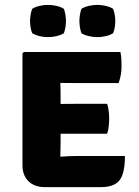

<svg xmlns="http://www.w3.org/2000/svg" viewBox="-20 -764 568 786"><path d="M491.5 -125.5Q491.5 -54 469.2 -26Q447 2 394 2H163.5Q121 2 96.5 -22.2Q72 -46.5 72 -87.5V-545.5L77.5 -551H473Q476.5 -534 477 -518.5Q477.5 -503 477.5 -489Q477.5 -475.5 474.8 -458.5Q472 -441.5 465.5 -424H290.5Q269.5 -424 227 -424.5Q227.5 -409 227.8 -398Q228 -387 228 -371.5V-338.5Q269.5 -339 290.5 -339H418.5Q423.5 -325.5 425.2 -308.2Q427 -291 427 -279Q427 -265 425.2 -247.8Q423.5 -230.5 418.5 -216.5H290.5Q281 -216.5 264 -216.5Q247 -216.5 228 -216.5V-184Q228 -165.5 227.5 -153.5Q227 -141.5 227 -123.5V-122.5Q244.5 -123.5 259.5 -124.5Q274.5 -125.5 296 -125.5ZM103 -678Q103 -688 105 -702Q107 -716 112 -728Q125 -736 142.5 -740Q160 -744 176.5 -744Q193 -744 210.8 -740Q228.5 -736 241.5 -728Q246 -716 248 -702Q250 -688 250 -678Q250 -668 248 -653.8Q246 -639.5 241.5 -628Q228.5 -620 210.8 -616Q193 -612 176.5 -612Q160 -612 142.5 -616Q125 -620 112 -628Q107 -639.5 105 -653.8Q103 -668 103 -678ZM305 -678Q305 -688 307 -702Q309 -716 313.5 -728Q326.5 -736 344.2 -740Q362 -744 378.5 -744Q395 -744 412.5 -740Q430 -736 443 -728Q448 -716 450 -702Q452 -688 452 -678Q452 -668 450 -653.8Q448 -639.5 443 -628Q430 -620 412.5 -616Q395 -612 378.5 -612Q362 -612 344.2 -616Q326.5 -620 313.5 -628Q309 -639.5 307 -653.8Q305 -668 305 -678Z"/></svg>

Font: Signika SC
Style: Bold
Weight: 700
Designer: Anna Giedryś
Foundry: Anna Giedryś
Version: Version 2.000; ttfautohint (v1.8.3) -l 8 -r 50 -G 200 -x 9 -